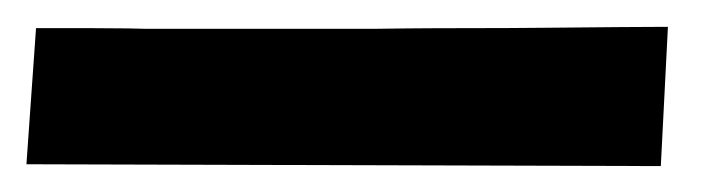

<svg xmlns="http://www.w3.org/2000/svg" viewBox="-23 -120 552 146"><path d="M479.5 6.3 -2.9 4.9 4.4 -98.6Q4.9 -98.6 17.3 -98.6Q29.8 -98.6 45.9 -98.6Q62 -98.6 74.5 -98.4Q86.9 -98.1 87.4 -98.1H262.2Q266.6 -98.1 286.6 -98.4Q306.6 -98.6 335 -98.6Q363.3 -98.6 393.3 -98.9Q423.3 -99.1 448 -99.4Q472.7 -99.6 484.9 -99.6Z"/></svg>

Font: Seymour One
Style: Regular
Weight: 400
Designer: Vernon Adams
Foundry: Vernon Adams
Version: Version 1.100; ttfautohint (v1.8.4.7-5d5b);gftools[0.9.33]